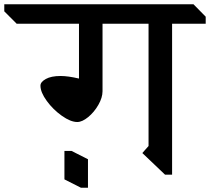

<svg xmlns="http://www.w3.org/2000/svg" viewBox="-123 -806 981 897"><path d="M681 -695V10H648L542 -91L571 -124V-695H356V-380Q356 -350 336.5 -316Q317 -282 289 -259Q261 -236 238 -236Q207 -236 166 -265Q125 -294 95.5 -334.5Q66 -375 66 -406Q66 -423 91 -437Q116 -451 160 -451Q195 -451 246 -439V-695H-45L-103 -753V-786H781L838 -728V-695ZM288 71H255L178 32V-101H211L288 -62Z"/></svg>

Font: Inknut Antiqua Light
Style: Regular
Weight: 300
Designer: Claus Eggers Sørensen
Foundry: Claus Eggers Sørensen
Version: Version 1.003; ttfautohint (v1.8.2) -l 8 -r 50 -G 200 -x 14 